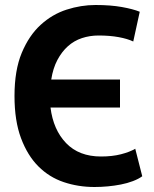

<svg xmlns="http://www.w3.org/2000/svg" viewBox="-20 -734 617 768"><path d="M549 -29Q534 -18 511.5 -9.5Q489 -1 463.5 4Q438 9 411 11.5Q384 14 358 14Q293 14 235 -5.5Q177 -25 133.5 -68.5Q90 -112 64 -181.5Q38 -251 38 -350Q38 -453 67 -522.5Q96 -592 142.5 -634.5Q189 -677 246.5 -695.5Q304 -714 362 -714Q422 -714 467 -706Q512 -698 539 -687L513 -568Q490 -579 454.5 -585.5Q419 -592 374 -592Q339 -592 307.5 -581.5Q276 -571 251.5 -549Q227 -527 209.5 -494Q192 -461 185 -416H460V-304H182Q193 -215 244.5 -161.5Q296 -108 384 -108Q429 -108 464 -117Q499 -126 521 -139Z"/></svg>

Font: PTSans
Style: Bold
Weight: 700
Designer: A.Korolkova, O.Umpeleva, V.Yefimov
Foundry: ParaType Ltd
Version: Version 2.003W OFL